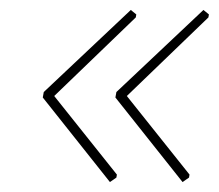

<svg xmlns="http://www.w3.org/2000/svg" viewBox="-20 -416 440 386"><path d="M347 -50 212 -220 214 -231 389 -396 400 -387 399 -381 235 -223 361 -65 360 -59ZM201 -50 66 -220 68 -231 243 -396 254 -387 253 -381 89 -223 215 -65 214 -59Z"/></svg>

Font: Alegreya Sans SC Thin
Style: Italic
Weight: 100
Italic angle: -7°
Designer: Juan Pablo del Peral
Foundry: Huerta Tipografica
Version: Version 2.007